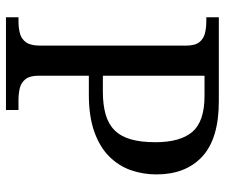

<svg xmlns="http://www.w3.org/2000/svg" viewBox="-75 -679 754 644"><g transform="rotate(90 302.0 -357.0)"><path d="M38 0V-42H51Q74 -42 92.5 -47Q111 -52 122 -67.5Q133 -83 133 -114V-604Q133 -634 121.5 -648.5Q110 -663 91.5 -667.5Q73 -672 51 -672H38V-714H319Q445 -714 505 -658.5Q565 -603 565 -505Q565 -460 551 -419.5Q537 -379 505.5 -347Q474 -315 422.5 -296.5Q371 -278 297 -278H234V-109Q234 -80 245.5 -65.5Q257 -51 275.5 -46.5Q294 -42 316 -42H349V0ZM287 -325Q332 -325 364.5 -334.5Q397 -344 417.5 -365Q438 -386 447.5 -419.5Q457 -453 457 -501Q457 -585 422 -625.5Q387 -666 302 -666H234V-325Z"/></g></svg>

Font: Noto Serif Lao
Style: Regular
Weight: 400
Designer: Monotype Design Team
Foundry: Monotype Imaging Inc.
Version: Version 2.003